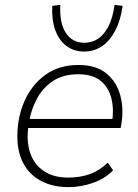

<svg xmlns="http://www.w3.org/2000/svg" viewBox="-20 -758 563 786"><path d="M261 8Q196 8 148.5 -17Q101 -42 76 -88.5Q51 -135 51 -200Q51 -277 80 -343.5Q109 -410 165 -451Q221 -492 301 -492Q374 -492 416 -457Q458 -422 472.5 -367Q487 -312 477 -252L474 -234H80L86 -271H458L439 -259Q447 -313 435.5 -357Q424 -401 391.5 -427.5Q359 -454 300 -454Q237 -454 195.5 -425.5Q154 -397 131 -353.5Q108 -310 100 -264L97 -246Q87 -182 103 -133.5Q119 -85 159 -58Q199 -31 259 -31Q307 -31 347 -45Q387 -59 421 -92L443 -61Q411 -27 361 -9.5Q311 8 261 8ZM324 -547Q283 -547 252.5 -569.5Q222 -592 206.5 -634Q191 -676 194 -734L227 -738Q223 -664 249.5 -623.5Q276 -583 325 -583Q375 -583 407 -623.5Q439 -664 449 -738L482 -734Q474 -676 452.5 -634Q431 -592 398.5 -569.5Q366 -547 324 -547Z"/></svg>

Font: Nunito Sans 12pt ExtraLight 12pt ExtraLight
Style: Italic
Weight: 250
Italic angle: -9°
Version: Version 3.101;gftools[0.9.27]